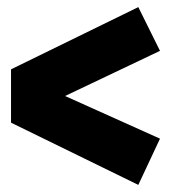

<svg xmlns="http://www.w3.org/2000/svg" viewBox="-20 -603 482 540"><path d="M369 -583 430 -460 163 -333 430 -213 369 -83 11 -258V-408Z"/></svg>

Font: Fira Sans Extra Condensed Black
Style: Regular
Weight: 900
Width: 1
Designer: Carrois Corporate & Edenspiekermann AG
Foundry: Carrois Corporate GbR & Edenspiekermann AG
Version: Version 4.203